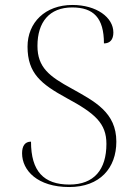

<svg xmlns="http://www.w3.org/2000/svg" viewBox="-20 -744 541 774"><path d="M259 10C383 10 449 -67 449 -173C449 -291 362 -335 269 -387C179 -436 131 -472 131 -559C131 -655 179 -714 271 -714C357 -714 399 -672 399 -569C424 -569 437 -585 437 -613C437 -674 369 -724 272 -724C162 -724 91 -653 91 -556C91 -448 146 -405 248 -349C363 -287 409 -247 409 -164C409 -60 359 0 260 0C156 0 105 -54 105 -173C80 -173 69 -155 69 -126C69 -57 131 10 259 10Z"/></svg>

Font: Noto Serif Display ExtraLight
Style: Regular
Weight: 200
Designer: Monotype Design Team
Foundry: Monotype Imaging Inc.
Version: Version 2.009